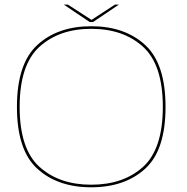

<svg xmlns="http://www.w3.org/2000/svg" viewBox="-20 -792 794 816"><path d="M367.5 4Q225.5 4 138.8 -74.8Q52 -153.5 52 -337.5Q52 -521.5 138.8 -601Q225.5 -680.5 367.8 -680.5Q510 -680.5 596.8 -601Q683.5 -521.5 683.5 -337.5Q683.5 -153.5 596.8 -74.8Q510 4 367.5 4ZM367.5 -7Q504.5 -7 588.2 -83Q672 -159 672 -337.8Q672 -516.5 588.2 -593Q504.5 -669.5 367.5 -669.5Q231.5 -669.5 147.5 -593Q63.5 -516.5 63.5 -337.8Q63.5 -159 147.5 -83Q231.5 -7 367.5 -7ZM361 -698.5 251 -772.5H268.5L369 -707.5L468.5 -772.5H485.5L375.5 -698.5Z"/></svg>

Font: Anybody ExtraExpanded Thin
Style: Regular
Weight: 100
Width: 8
Designer: Tyler Finck
Foundry: Etcetera Type Company
Version: Version 1.010; ttfautohint (v1.8.3) -l 8 -r 50 -G 200 -x 14 